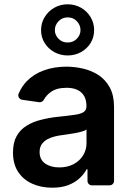

<svg xmlns="http://www.w3.org/2000/svg" viewBox="-20 -863 615 894"><path d="M129.6 -7.8Q88.1 -26.6 64.3 -62.9Q40.5 -99.4 40.5 -153.1Q40.5 -199.2 57.5 -229.4Q74.6 -259.9 104 -277.7Q133.9 -296.2 170.5 -305Q207.7 -314.6 247.5 -318.9Q291.2 -323.2 325.3 -328.1Q354.8 -331.7 368.6 -340.9Q382.5 -349.4 382.5 -367.9V-370Q382.5 -410.2 358.7 -432.2Q334.5 -454.2 290.1 -454.2Q242.5 -454.2 215.2 -433.6Q195 -418.7 183.9 -398.1Q180.8 -392.4 174.9 -389.4Q169 -386.4 162.6 -387.1L83.1 -398.4Q75.3 -399.5 70.1 -405.5Q65 -411.6 65 -419Q65 -422.6 66.8 -427.2Q81.7 -461.6 105.1 -485.4Q138.5 -519.2 185 -535.5Q231.9 -552.6 289.4 -552.6Q327.8 -552.6 367.9 -543.3Q405.9 -534.4 439.3 -513.1Q471.6 -491.5 491.1 -455.6Q511 -419 511 -365.1V-20.6Q511 -12.1 504.8 -6Q498.6 0 490.1 0H408Q399.5 0 393.5 -6Q387.4 -12.1 387.4 -20.6V-74.9H383.2Q371.8 -52.6 350.1 -32.7Q328.5 -12.8 297.2 -0.7Q265.3 11 223 11Q171.5 11 129.6 -7.8ZM190.3 -101.6Q215.9 -83.5 256.4 -83.5Q294.4 -83.5 323.5 -99.1Q351.9 -114.7 367.2 -139.9Q382.8 -165.8 382.8 -195.7V-259.9Q376.1 -254.6 362.2 -250.7Q348 -246.4 330.3 -243.3L295.1 -237.6L264.9 -233.3Q235.8 -229.4 213.4 -220.5Q190 -211.3 177.6 -195.7Q164.4 -180.4 164.4 -155.2Q164.4 -119.7 190.3 -101.6ZM171.2 -722.7Q171.2 -755.7 187.7 -783Q204.2 -810.4 232.4 -826.7Q260.7 -843 295.1 -843Q329.5 -843 357.6 -826.7Q385.7 -810.4 402 -783Q418.3 -755.7 418.3 -722.7Q418.3 -689.6 402 -663Q385.7 -636.4 357.6 -620.6Q329.5 -604.8 295.1 -604.8Q260.7 -604.8 232.4 -620.6Q204.2 -636.4 187.7 -663Q171.2 -689.6 171.2 -722.7ZM354.8 -722.7Q354.8 -746.1 337.9 -764.2Q321 -782.3 295.1 -782Q269.5 -782 252.5 -764Q235.4 -746.1 235.4 -722.7Q235.4 -700.3 252.5 -682.5Q269.5 -664.8 295.1 -665.1Q321 -665.1 337.9 -682.7Q354.8 -700.3 354.8 -722.7Z"/></svg>

Font: DeltaSans SemiBold
Style: Regular
Weight: 600
Designer: Rasmus Andersson
Foundry: rsms
Version: Version 3.012